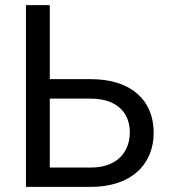

<svg xmlns="http://www.w3.org/2000/svg" viewBox="-20 -731 666 751"><path d="M174.8 -421.4V-710.9H81.5V0H335.4C492.2 0 581.1 -86.9 581.1 -212.4C581.1 -338.9 492.7 -421.4 335.4 -421.4ZM174.8 -345.2H335.4C441.9 -345.2 487.8 -285.2 487.8 -213.4C487.8 -140.6 441.9 -75.7 335.4 -75.7H174.8Z"/></svg>

Font: Bert Sans
Style: Regular
Weight: 400
Designer: Christian Robertson (Google), Cristiano Sobral
Foundry: Google, Cristiano Sobral
Version: Version 3.101